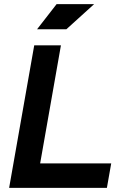

<svg xmlns="http://www.w3.org/2000/svg" viewBox="-20 -914 626 934"><path d="M24.4 0 146.5 -693.4H276.4L175.3 -119.1H521L500 0ZM160.2 -771.5 255.4 -894H438L302.7 -771.5Z"/></svg>

Font: Cascadia Mono
Style: Bold Italic
Weight: 700
Italic angle: -10°
Monospace: yes
Designer: Aaron Bell
Foundry: Saja Typeworks
Version: Version 2404.023; ttfautohint (v1.8.4)